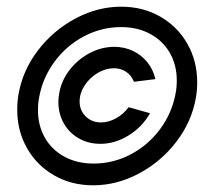

<svg xmlns="http://www.w3.org/2000/svg" viewBox="-20 -560 640 574"><path d="M342.5 -540Q407.5 -540 459.2 -510.2Q511 -480.5 540.2 -429Q569.5 -377.5 569.5 -314.5Q569.5 -288.5 565.5 -267Q553 -196 507.2 -136.2Q461.5 -76.5 395.2 -41.2Q329 -6 258.5 -6Q193.5 -6 141.8 -35.8Q90 -65.5 60.8 -117Q31.5 -168.5 31.5 -231.5Q31.5 -257.5 35.5 -279Q48 -350 93.8 -409.8Q139.5 -469.5 205.8 -504.8Q272 -540 342.5 -540ZM93.5 -231Q93.5 -184.5 114.2 -148.2Q135 -112 172.8 -91.5Q210.5 -71 260 -71Q318.5 -71 370.8 -98.5Q423 -126 458.8 -174.2Q494.5 -222.5 505 -281Q508.5 -299 508.5 -319Q508.5 -365.5 487.8 -401.8Q467 -438 429.2 -458.5Q391.5 -479 342 -479Q283.5 -479 231.2 -451.5Q179 -424 143.2 -375.8Q107.5 -327.5 97 -269Q93.5 -251 93.5 -231ZM321.5 -420Q352 -420 378 -407.5Q404 -395 421.2 -373Q438.5 -351 444.5 -323.5L380.5 -315.5Q372.5 -335 356.8 -345.5Q341 -356 320.5 -356Q296 -356 272.2 -342Q248.5 -328 233.2 -304.8Q218 -281.5 218 -256.5Q218 -230 236.2 -212Q254.5 -194 281.5 -194Q305 -194 327.2 -206.5Q349.5 -219 364.5 -239.5L428.5 -221.5Q405 -180 364.2 -155Q323.5 -130 280.5 -130Q244.5 -130 215.8 -146.2Q187 -162.5 170.8 -191.2Q154.5 -220 154.5 -255Q154.5 -266 157 -281Q163.5 -319 188 -350.8Q212.5 -382.5 248 -401.2Q283.5 -420 321.5 -420Z"/></svg>

Font: JuliaMono
Style: Italic
Weight: 400
Italic angle: -9°
Monospace: yes
Designer: cormullion
Foundry: corm
Version: Version 0.057; ttfautohint (v1.8.4)